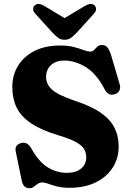

<svg xmlns="http://www.w3.org/2000/svg" viewBox="-20 -946 673 983"><path d="M336 15.5Q298.5 15.5 271.8 8.5Q245 1.5 227 -5.2Q209 -12 198.5 -12Q183.5 -12 173 -4.8Q162.5 2.5 153 10Q143.5 17.5 130.5 17.5Q98.5 17.5 91 -22.5L60.5 -171Q54 -203 86 -213Q118.5 -223.5 139.5 -187.5Q178.5 -117 224.8 -89Q271 -61 322.5 -61Q368.5 -61 395 -82.8Q421.5 -104.5 421.5 -140.5Q421.5 -164.5 410.2 -183.2Q399 -202 368.5 -218.8Q338 -235.5 280 -253Q191 -279.5 139 -314.8Q87 -350 65 -395.8Q43 -441.5 43 -499.5Q43 -562 73 -610.2Q103 -658.5 157.8 -685.8Q212.5 -713 287 -713Q329.5 -713 358.5 -705.2Q387.5 -697.5 407.5 -689.8Q427.5 -682 442 -682Q454 -682 461.8 -690.2Q469.5 -698.5 478.2 -707Q487 -715.5 502 -715.5Q518 -715.5 528.8 -704.5Q539.5 -693.5 548.5 -664.5L592.5 -515.5Q598.5 -496.5 591 -482Q583.5 -467.5 566 -463Q534 -454 516 -488.5Q475 -568 419.8 -602Q364.5 -636 310 -636Q266 -636 241 -612.5Q216 -589 216 -552.5Q216 -515 246 -487.5Q276 -460 359.5 -431.5Q446 -403.5 496 -368.5Q546 -333.5 567 -290.2Q588 -247 587.5 -194.5Q587.5 -136 557.5 -88.5Q527.5 -41 471.2 -12.8Q415 15.5 336 15.5ZM373.5 -779.5Q357.5 -763 344.2 -752.8Q331 -742.5 311 -742.5Q290.5 -742.5 277.2 -752.8Q264 -763 248 -779.5L161 -875.5Q149 -888.5 149.8 -900.2Q150.5 -912 158 -918.5Q176 -934 207 -915.5L310.5 -853.5L414.5 -915.5Q445.5 -934 464 -918.5Q471 -912 471.8 -900.2Q472.5 -888.5 460.5 -875.5Z"/></svg>

Font: Fraunces 9pt Soft
Style: Bold
Weight: 700
Version: Version 1.000;[b76b70a41]